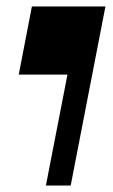

<svg xmlns="http://www.w3.org/2000/svg" viewBox="-20 -574 351 594"><path d="M122 0 188.7 -343.3H38L78.7 -554H306.2L198.7 0Z"/></svg>

Font: Savate ExtraLight
Style: Italic
Weight: 200
Italic angle: -11°
Designer: Max Esnée
Foundry: Plomb Type
Version: Version 2.000